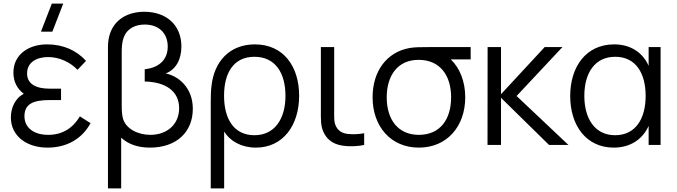

<svg xmlns="http://www.w3.org/2000/svg" viewBox="-20 -800 3737 1060"><path d="M242 15C351 15 433.5 -35 480 -120L421 -157.5C381.5 -91 322.5 -55.5 246.5 -55.5C167 -55.5 115 -94.5 115 -158.5C115 -224.5 161 -247.5 253 -247.5H317V-310.5H254C179 -310.5 129.5 -336 129.5 -394.5C129.5 -456 182 -485 245.5 -485C309.5 -485 369 -455.5 408 -414.5L455 -464C401 -523 328 -555 240 -555C136 -555 54 -497.5 54 -399.5C54 -349 74.5 -310 111.5 -282C63 -258 40 -203.5 40 -151.5C40 -48.5 128 15 242 15ZM206 -625H269L329 -780H266Z M576 -540V240H649V-40C685 -6 738.5 15 807 15C957 15 1044.5 -73 1044.5 -199.5C1044.5 -317.5 964 -380.5 895 -394.5C953 -417 981.5 -474 981.5 -543.5C981.5 -662 898 -735 777 -735C684 -735 614 -691.5 588 -616.5C580 -594 576 -567.5 576 -540ZM652 -211V-511.5C652 -535.5 653 -566.5 663 -592.5C681 -643.5 728.5 -664.5 779 -664.5C854.5 -664.5 906 -619 906 -543C906 -463.5 850 -425.5 779 -417.5V-350C895 -347.5 969 -296.5 969 -202.5C969 -114.5 903.5 -55.5 810 -55.5C741.5 -55.5 676.5 -88.5 659.5 -143.5C654 -162 652 -188.5 652 -211Z M1143.5 -237.5V240H1217.5V-73.5C1250.5 -20.5 1313.5 15 1392.5 15C1543 15 1631.5 -108.5 1631.5 -271.5C1631.5 -431.5 1546.5 -555 1387 -555C1246 -555 1161.5 -458.5 1147.5 -324.5C1144.5 -302.5 1143.5 -273.5 1143.5 -237.5ZM1217 -271.5C1217 -398 1270 -486.5 1384.5 -486.5C1500.5 -486.5 1556 -396.5 1556 -271C1556 -145.5 1498 -53.5 1384.5 -53.5C1270.5 -53.5 1217 -144.5 1217 -271.5Z M1874.5 4.5C1907 9.5 1955 8.5 1990.5 0V-64.5C1962.5 -59 1929.5 -57.5 1901 -60.5C1872.5 -63.5 1850.5 -74.5 1836 -100.5C1822.5 -126.5 1825 -152.5 1825 -198.5V-540H1751.5V-195.5C1751.5 -140 1749 -102.5 1769.5 -63.5C1792.5 -20 1830.5 -1.5 1874.5 4.5Z M2292.5 15C2448 15 2548.5 -102.5 2548.5 -263C2548.5 -350.5 2518 -425.5 2468.5 -472H2578.5V-540H2346C2307.5 -540 2269.5 -540 2241.5 -535C2115 -512.5 2037 -407 2037 -263C2037 -102.5 2137 15 2292.5 15ZM2115 -263C2115 -380 2173.5 -470.5 2292.5 -469.5C2409.5 -469 2470.5 -383.5 2470.5 -263C2470.5 -140.5 2409.5 -55.5 2292.5 -55.5C2179 -55.5 2115 -138 2115 -263Z M2671.5 0H2746V-260L3011 0H3118L2832 -270L3085 -540H2987L2746 -280V-540H2672Z M3368.5 15C3458 15 3527.5 -29.5 3561 -105V0H3627V-540H3561V-436.5C3528 -511 3460.5 -555 3370.5 -555C3215.5 -555 3128 -431.5 3128 -270C3128 -108.5 3215.5 15 3368.5 15ZM3206 -270.5C3206 -396.5 3263.5 -486.5 3376.5 -486.5C3489 -486.5 3544.5 -397.5 3544.5 -270.5C3544.5 -145.5 3489.5 -53.5 3376 -53.5C3262 -53.5 3206 -148 3206 -270.5Z"/></svg>

Font: Eudonet
Style: Regular
Weight: 400
Designer: Mikhail Sharanda
Foundry: Mikhail Sharanda
Version: Version 4.503;Glyphs 3.1.2 (3151)